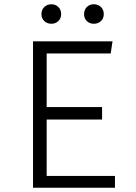

<svg xmlns="http://www.w3.org/2000/svg" viewBox="-20 -881 640 901"><path d="M199 -630V-378.5H459V-320H199V-55.5H519.5V0H135V-687H508L499.5 -630ZM221.5 -769.5Q201 -769.5 187.8 -782.2Q174.5 -795 174.5 -814.5Q174.5 -835 187.8 -848Q201 -861 221.5 -861Q240.5 -861 253.8 -848Q267 -835 267 -814.5Q267 -795 253.8 -782.2Q240.5 -769.5 221.5 -769.5ZM420 -769.5Q400.5 -769.5 387.5 -782.2Q374.5 -795 374.5 -814.5Q374.5 -835 387.5 -848Q400.5 -861 420 -861Q440.5 -861 453.8 -848Q467 -835 467 -814.5Q467 -795 453.8 -782.2Q440.5 -769.5 420 -769.5Z"/></svg>

Font: Fira Code Light Light
Style: Regular
Weight: 300
Monospace: yes
Version: Version 5.002